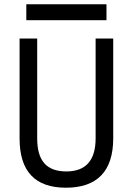

<svg xmlns="http://www.w3.org/2000/svg" viewBox="-20 -875 626 905"><path d="M291 9.8C437 9.8 513.7 -67.4 513.7 -222.7V-693.4H430.7V-222.7C430.7 -119.1 384.3 -66.9 293 -66.9C197.8 -66.9 155.3 -119.1 155.3 -222.7V-693.4H72.3V-222.7C72.3 -67.4 145 9.8 291 9.8ZM104 -779.8H481.9V-855H104Z"/></svg>

Font: Cascadia Code SemiLight
Style: Regular
Weight: 350
Monospace: yes
Designer: Aaron Bell
Foundry: Saja Typeworks
Version: Version 2404.023